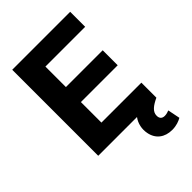

<svg xmlns="http://www.w3.org/2000/svg" viewBox="-268 -836 1148 1148"><g transform="rotate(-45 306.5 -261.5)"><path d="M63.2 0H391C367.2 31.6 359.4 72.4 366.8 110.1C377.8 170.1 422.9 203.8 485.8 203.8C522 203.8 549.4 192.5 566.8 182.5L551.1 104.4C541.5 107.6 529.8 112.9 513.8 112.9C491.1 112.9 479 100.1 479.4 77.4C479 43.3 510.3 21 555 0H554.7V-126.8H217V-300.4H528.1V-427.2H217V-600.5H553.3V-727.3H63.2Z"/></g></svg>

Font: Karasuma Gothic
Style: Bold
Weight: 700
Designer: Rasmus Andersson / Ryoko Nishizuka
Foundry: Genbu
Version: Version 1.00